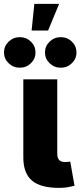

<svg xmlns="http://www.w3.org/2000/svg" viewBox="-62 -938 403 961"><path d="M233.9 2.4Q140.6 2.4 97.7 -34.4Q54.7 -71.3 54.7 -149.9V-541H224.6V-168.5Q224.6 -147.5 233.9 -137.2Q243.2 -127 263.2 -127Q273.4 -127 279.3 -127.7Q285.2 -128.4 289.6 -129.4L311 -8.3Q298.8 -4.9 279.1 -1.2Q259.3 2.4 233.9 2.4ZM242.2 -599.1Q209.5 -599.1 186.3 -621.6Q163.1 -644 163.1 -675.3Q163.1 -707 186.3 -729.5Q209.5 -752 242.2 -752Q274.9 -752 297.9 -729.5Q320.8 -707 320.8 -675.3Q320.8 -644 297.6 -621.6Q274.4 -599.1 242.2 -599.1ZM37.1 -599.1Q4.4 -599.1 -18.8 -621.6Q-42 -644 -42 -675.3Q-42 -707 -18.8 -729.5Q4.4 -752 37.1 -752Q69.8 -752 92.8 -729.5Q115.7 -707 115.7 -675.3Q115.7 -644 92.8 -621.6Q69.8 -599.1 37.1 -599.1ZM96.2 -785.2 109.9 -918.5H233.9L178.7 -785.2Z"/></svg>

Font: Inter 17pt ExtraBold
Style: Regular
Weight: 800
Version: Version 4.001;git-66647c0bb